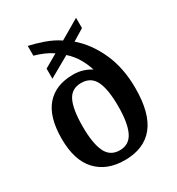

<svg xmlns="http://www.w3.org/2000/svg" viewBox="-183 -877 925 1003"><g transform="rotate(-30 279.5 -376.0)"><path d="M277 10Q169 10 107.5 -56Q46 -122 46 -252Q46 -383 102.5 -448Q159 -513 265 -513Q297 -513 324.5 -504Q352 -495 371 -482Q360 -518 340 -553Q320 -588 286 -619L161 -548V-609L241 -655Q218 -671 191 -682.5Q164 -694 135 -702V-761Q173 -753 222 -736Q271 -719 309 -693L427 -762V-700L358 -658Q427 -599 469.5 -505Q512 -411 512 -289Q512 -137 452.5 -63.5Q393 10 277 10ZM280 -48Q337 -48 362 -99.5Q387 -151 387 -252Q387 -354 362.5 -404Q338 -454 279 -454Q221 -454 197 -404.5Q173 -355 173 -252Q173 -151 197.5 -99.5Q222 -48 280 -48Z"/></g></svg>

Font: Noto Serif SemiCondensed SemiBold
Style: Regular
Weight: 600
Width: 4
Designer: Monotype Design Team
Foundry: Monotype Imaging Inc.
Version: Version 2.013; ttfautohint (v1.8.4.7-5d5b)